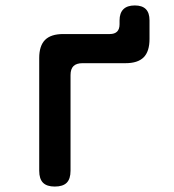

<svg xmlns="http://www.w3.org/2000/svg" viewBox="-20 -675 640 705"><path d="M181 10Q152 10 138 -4Q124 -18 124 -48V-462Q124 -507 145.5 -528.5Q167 -550 212 -550H383Q401 -550 410 -559Q419 -568 419 -586V-600Q419 -627 433 -641Q447 -655 475 -655Q502 -655 515.5 -641.5Q529 -628 529 -600V-532Q529 -486 507.5 -464.5Q486 -443 441 -443H283Q261 -443 250 -432.5Q239 -422 239 -399V-48Q239 -18 225 -4Q211 10 181 10Z"/></svg>

Font: Maple Mono NL SemiBold
Style: Regular
Weight: 600
Monospace: yes
Designer: subframe7536
Version: Version 7.000